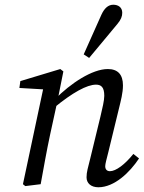

<svg xmlns="http://www.w3.org/2000/svg" viewBox="-20 -779 608 812"><path d="M346 -29C346 -4 365 13 396 13C464 13 529 -50 568 -109L544 -128C508 -83 470 -55 445 -55C433 -55 425 -62 425 -76C425 -86 431 -107 438 -135L483 -320C491 -353 500 -386 500 -418C500 -464 478 -487 436 -487C370 -487 279 -427 212 -359L207 -322C287 -388 348 -421 386 -421C408 -421 421 -410 421 -374C421 -354 413 -321 405 -287L362 -110C352 -69 346 -52 346 -29ZM152 0C165 -71 177 -140 192 -210L223 -352L248 -477L235 -487L66 -436L62 -407L182 -400L165 -414L77 0L87 8L152 0ZM334 -549 357 -534C397 -582 436 -629 476 -677C492 -696 497 -710 497 -725C497 -748 480 -759 459 -759C437 -759 421 -743 409 -717C384 -661 359 -605 334 -549Z"/></svg>

Font: Source Serif Variable
Style: Italic
Weight: 389
Italic angle: -12°
Designer: Frank Grießhammer
Foundry: Adobe Systems Incorporated
Version: Version 3.001;hotconv 1.0.111;makeotfexe 2.5.65597